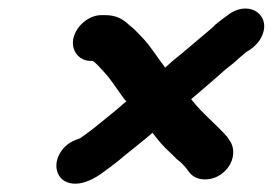

<svg xmlns="http://www.w3.org/2000/svg" viewBox="-20 -544 649 457"><path d="M196 -399H200L204 -397C215 -387 220 -381 230 -370C244 -355 263 -325 276 -308C278 -306 279 -304 281 -303C272 -296 264 -288 254 -280L217 -250C204 -239 184 -224 171 -215C153 -209 139 -202 127 -186C104 -154 115 -122 136 -112C164 -98 199 -115 220 -130C237 -142 261 -160 277 -174L313 -203C324 -212 334 -220 343 -228C350 -219 356 -211 363 -203C377 -187 388 -179 401 -165C410 -159 420 -148 426 -140L432 -132C441 -122 453 -117 468 -117C483 -117 498 -122 511 -133C537 -154 542 -190 526 -210L521 -218C493 -250 461 -274 435 -308L455 -325C475 -342 498 -362 516 -378L536 -394C546 -403 556 -412 566 -420C583 -430 598 -443 605 -462C623 -508 576 -542 529 -513C516 -504 506 -496 492 -485C488 -480 483 -476 477 -471C449 -448 421 -423 391 -399L373 -383L371 -386C357 -404 336 -437 321 -452C309 -465 302 -473 288 -484C273 -498 258 -508 230 -508H221C192 -508 162 -483 155 -454C148 -425 167 -399 196 -399Z"/></svg>

Font: Electronic
Style: ExHvIt
Weight: 900
Version: Version 1.011